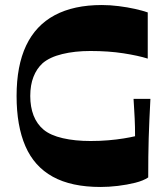

<svg xmlns="http://www.w3.org/2000/svg" viewBox="-20 -732 664 764"><path d="M380.1 12Q264 12 190 -28.8Q116 -69.6 81 -150.5Q46 -231.3 46 -350Q46 -470.4 84 -550.7Q122 -631 197.7 -671.5Q273.4 -712 385.1 -712Q418.1 -712 452.5 -707.6Q486.9 -703.3 517.4 -696.5Q547.9 -689.6 567.9 -682.6V-498.8Q530.2 -510.7 471.2 -519.9Q412.1 -529.1 339.6 -529.1Q277.6 -529.1 227.8 -516.9Q177.9 -504.8 149.6 -480.5Q125.7 -458.6 113.1 -426Q100.4 -393.5 100.4 -350Q100.4 -306.8 113.5 -272.6Q126.7 -238.5 153.6 -215.9Q181.2 -193.2 229.9 -182.1Q278.6 -170.9 340.3 -170.9Q378 -170.9 411.2 -173.8Q444.4 -176.6 471.9 -181.1Q499.4 -185.6 517.4 -189.9Q517.4 -209.2 517.1 -226.3Q516.7 -243.5 515.9 -260.6Q515.1 -277.8 513.9 -296.7Q512.7 -315.7 511.4 -338.5H578.5Q576.2 -294.2 574.5 -256.2Q572.9 -218.2 571.7 -182.3Q570.5 -146.4 570.2 -108.5Q569.8 -70.7 569.8 -26Q550.8 -13 518.2 -4.8Q485.5 3.3 449.1 7.7Q412.8 12 380.1 12Z"/></svg>

Font: Ojuju ExtraLight
Style: Regular
Weight: 200
Designer: Chisaokwu Joboson, Mirko Velimirovic
Foundry: Udi Foundry
Version: Version 1.000